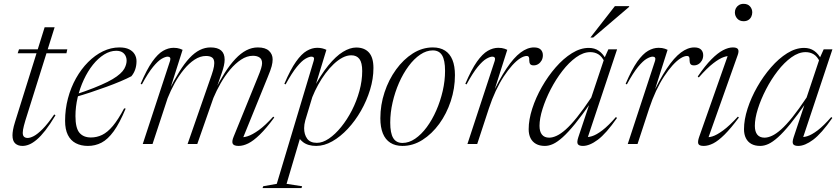

<svg xmlns="http://www.w3.org/2000/svg" viewBox="-20 -750 4372 1000"><path d="M72 -472.5 79 -493H330.5L326 -472.5ZM112 -122Q107.5 -107 104.5 -95.2Q101.5 -83.5 100 -74.5Q98.5 -65.5 98.5 -58.5Q98.5 -44 105.2 -37.8Q112 -31.5 124 -31.5Q137.5 -31.5 156.5 -41.5Q175.5 -51.5 201.8 -77.8Q228 -104 262.5 -154L269 -149.5Q240.5 -102 216.5 -71.2Q192.5 -40.5 171.5 -22.8Q150.5 -5 132.2 2.5Q114 10 97 10Q73.5 10 59.2 -3Q45 -16 45 -45.5Q45 -57 47.8 -73.5Q50.5 -90 58.5 -115.5L212.5 -608H264.5Z M585.5 -485.5Q553.5 -485.5 522.2 -466Q491 -446.5 464 -412.8Q437 -379 416.5 -335Q396 -291 384.5 -242.5Q373 -194 373 -145.5Q373 -83 393.8 -58.5Q414.5 -34 453.5 -34Q484.5 -34 512.2 -47.5Q540 -61 567.8 -94Q595.5 -127 626.5 -185.5L634.5 -184.5Q603 -108.5 572.2 -66.2Q541.5 -24 508.8 -7Q476 10 438 10Q402 10 375 -4Q348 -18 333.5 -47Q319 -76 319 -120.5Q319 -181 334 -237.8Q349 -294.5 376 -342.5Q403 -390.5 438.8 -426.5Q474.5 -462.5 516.2 -482.8Q558 -503 602 -503Q633 -503 652.5 -493.2Q672 -483.5 681.5 -467.2Q691 -451 691 -431.5Q691 -409 684.5 -389.2Q678 -369.5 664.5 -353Q643 -341.5 609 -327Q575 -312.5 534.5 -297.8Q494 -283 451.8 -269Q409.5 -255 370.5 -244L371 -257Q427 -275.5 468.5 -292Q510 -308.5 539.5 -323.2Q569 -338 588.2 -352Q607.5 -366 618.2 -379Q629 -392 633.5 -405Q642 -427 638.5 -445.2Q635 -463.5 621.8 -474.5Q608.5 -485.5 585.5 -485.5Z M1240.5 -19 1229.5 -36.5Q1244.5 -32.5 1269.2 -40.2Q1294 -48 1327.8 -72.2Q1361.5 -96.5 1403 -142.5L1408.5 -138Q1366.5 -81 1333.2 -48.8Q1300 -16.5 1273.2 -3.2Q1246.5 10 1223 10Q1197.5 10 1192 -1.8Q1186.5 -13.5 1197 -38.5L1321.5 -344.5Q1335.5 -378 1340.2 -394.5Q1345 -411 1345 -421Q1345 -441.5 1331.8 -450.5Q1318.5 -459.5 1297.5 -459.5Q1266 -459.5 1235.8 -439.5Q1205.5 -419.5 1178.2 -387Q1151 -354.5 1129 -315.8Q1107 -277 1091.5 -240L1007.5 0H957L1082 -359Q1086.5 -372.5 1089.8 -383.8Q1093 -395 1094.5 -404.5Q1096 -414 1096 -421.5Q1096 -442 1085 -450.2Q1074 -458.5 1053 -458.5Q1022.5 -458.5 993.2 -439.2Q964 -420 937.8 -388Q911.5 -356 890 -317Q868.5 -278 853 -238.5L774.5 0H723.5L866 -434Q869 -444.5 865.5 -449.8Q862 -455 853.5 -455Q841.5 -455 822.2 -444Q803 -433 777.2 -401.8Q751.5 -370.5 719 -310.5L712.5 -313.5Q744.5 -388.5 773.2 -429Q802 -469.5 829.2 -485.2Q856.5 -501 884 -501Q894 -501 902 -499.8Q910 -498.5 917 -496.2Q924 -494 931 -490.5L864.5 -281L856.5 -272Q886.5 -332.5 913.8 -376.2Q941 -420 967.2 -448Q993.5 -476 1020.5 -489.5Q1047.5 -503 1076.5 -503Q1113.5 -503 1131.8 -487Q1150 -471 1150 -439.5Q1150 -425.5 1146.2 -408.2Q1142.5 -391 1135 -370L1103 -278L1094 -269.5Q1122.5 -326.5 1150.2 -370Q1178 -413.5 1206 -443.2Q1234 -473 1263 -488Q1292 -503 1323 -503Q1362 -503 1381 -485.2Q1400 -467.5 1400 -440.5Q1400 -424.5 1395 -405.2Q1390 -386 1374 -347.5Z M1570 -123Q1567 -112 1565.5 -101.8Q1564 -91.5 1564 -82.5Q1564 -49.5 1579.8 -27.8Q1595.5 -6 1630.5 -6Q1660.5 -6 1693.2 -28.2Q1726 -50.5 1757 -88.8Q1788 -127 1812.8 -175.2Q1837.5 -223.5 1852 -276.5Q1866.5 -329.5 1866.5 -380Q1866.5 -423.5 1852 -442.8Q1837.5 -462 1809.5 -462Q1787 -462 1763.8 -449.8Q1740.5 -437.5 1718 -416.2Q1695.5 -395 1675 -367.5Q1654.5 -340 1637 -308.2Q1619.5 -276.5 1606.5 -244ZM1525 -60 1549.5 -52.5 1472.5 207.5 1553.5 220 1550.5 229.5H1347.5L1351 220L1421.5 207.5L1614 -434Q1617.5 -445.5 1614 -450.2Q1610.5 -455 1602 -455Q1590 -455 1570.8 -444Q1551.5 -433 1526 -401.8Q1500.5 -370.5 1467.5 -310.5L1461 -313.5Q1493 -388.5 1521.8 -429Q1550.5 -469.5 1577.8 -485.2Q1605 -501 1632 -501Q1647 -501 1658.2 -498.2Q1669.5 -495.5 1680 -490.5L1616 -280.5L1609.5 -283Q1650.5 -361 1690 -409.2Q1729.5 -457.5 1766.2 -480Q1803 -502.5 1835 -502.5Q1878 -502.5 1901.5 -476.5Q1925 -450.5 1925 -396Q1925 -340 1907.5 -282.8Q1890 -225.5 1860 -173Q1830 -120.5 1791.5 -79.2Q1753 -38 1710.8 -14Q1668.5 10 1627 10Q1584 10 1558 -10Q1532 -30 1525 -60Z M2234.5 -503Q2272 -503 2297.8 -486.5Q2323.5 -470 2336.5 -438Q2349.5 -406 2349.5 -358.5Q2349.5 -289.5 2327.8 -223.5Q2306 -157.5 2267.8 -105Q2229.5 -52.5 2180.2 -21.2Q2131 10 2076 10Q2039 10 2013 -6.5Q1987 -23 1974 -55.2Q1961 -87.5 1961 -134Q1961 -203.5 1982.8 -269.2Q2004.5 -335 2042.8 -387.8Q2081 -440.5 2130.2 -471.8Q2179.5 -503 2234.5 -503ZM2076.5 -5.5Q2110 -5.5 2142.2 -27.5Q2174.5 -49.5 2202.8 -87.8Q2231 -126 2252.2 -174.5Q2273.5 -223 2285.8 -276.2Q2298 -329.5 2298 -381Q2298 -436.5 2282.5 -462Q2267 -487.5 2234 -487.5Q2201 -487.5 2168.5 -465.5Q2136 -443.5 2107.8 -405.2Q2079.5 -367 2058.2 -318.5Q2037 -270 2024.8 -216.8Q2012.5 -163.5 2012.5 -111.5Q2012.5 -56.5 2028 -31Q2043.5 -5.5 2076.5 -5.5Z M2557 -434Q2560 -444.5 2556.5 -449.8Q2553 -455 2544.5 -455Q2532.5 -455 2513.2 -444Q2494 -433 2468.2 -401.8Q2442.5 -370.5 2410 -310.5L2403.5 -313.5Q2435.5 -388.5 2464.2 -429Q2493 -469.5 2520.2 -485.2Q2547.5 -501 2575 -501Q2585 -501 2593 -499.8Q2601 -498.5 2608 -496.2Q2615 -494 2622 -490.5L2544 -245H2537.5Q2580 -336.5 2618 -393.2Q2656 -450 2691.5 -476.5Q2727 -503 2761 -503Q2785 -503 2796.2 -491.8Q2807.5 -480.5 2807.5 -462.5Q2807.5 -447 2800.8 -435Q2794 -423 2783.2 -416.2Q2772.5 -409.5 2759.5 -409.5Q2746.5 -409.5 2741.5 -416.2Q2736.5 -423 2736.5 -436Q2737 -449 2733.8 -453.8Q2730.5 -458.5 2724 -458.5Q2708.5 -458.5 2689 -446Q2669.5 -433.5 2647.8 -409.5Q2626 -385.5 2604 -352Q2582 -318.5 2562.2 -276.5Q2542.5 -234.5 2526.5 -186L2465.5 0H2414.5Z M2992 -35 3053 -218H3059Q3011 -149 2974.8 -104.5Q2938.5 -60 2910.5 -35Q2882.5 -10 2860.5 0Q2838.5 10 2818 10Q2790.5 10 2771.8 -0.5Q2753 -11 2743.2 -30.5Q2733.5 -50 2733.5 -77Q2733.5 -126.5 2752 -184Q2770.5 -241.5 2802.2 -297.2Q2834 -353 2874.2 -399.2Q2914.5 -445.5 2958.8 -473Q3003 -500.5 3046.5 -500.5Q3077 -500.5 3099 -485.2Q3121 -470 3137 -439.5L3128.5 -428Q3115 -456 3096.5 -467.2Q3078 -478.5 3054.5 -478.5Q3018 -478.5 2980.5 -451.5Q2943 -424.5 2909 -380.5Q2875 -336.5 2848.2 -284.8Q2821.5 -233 2805.8 -183Q2790 -133 2790 -94.5Q2790 -64.5 2802.8 -48.8Q2815.5 -33 2840.5 -33Q2858 -33 2879.2 -42.8Q2900.5 -52.5 2926.5 -75.5Q2952.5 -98.5 2985.2 -139.2Q3018 -180 3059.5 -242L3128.5 -448.5L3148.5 -493H3194L3036 -18.5L3023.5 -37.5Q3039.5 -33.5 3062.8 -40.5Q3086 -47.5 3117.2 -71.2Q3148.5 -95 3188 -140.5L3193.5 -135.5Q3137 -54.5 3093.8 -22.2Q3050.5 10 3016 10Q2995.5 10 2989.5 0.5Q2983.5 -9 2992 -35ZM3055 -554.5 3182.5 -718H3257L3256.5 -714L3069.5 -554.5Z M3392 -434Q3395 -444.5 3391.5 -449.8Q3388 -455 3379.5 -455Q3367.5 -455 3348.2 -444Q3329 -433 3303.2 -401.8Q3277.5 -370.5 3245 -310.5L3238.5 -313.5Q3270.5 -388.5 3299.2 -429Q3328 -469.5 3355.2 -485.2Q3382.5 -501 3410 -501Q3420 -501 3428 -499.8Q3436 -498.5 3443 -496.2Q3450 -494 3457 -490.5L3379 -245H3372.5Q3415 -336.5 3453 -393.2Q3491 -450 3526.5 -476.5Q3562 -503 3596 -503Q3620 -503 3631.2 -491.8Q3642.5 -480.5 3642.5 -462.5Q3642.5 -447 3635.8 -435Q3629 -423 3618.2 -416.2Q3607.5 -409.5 3594.5 -409.5Q3581.5 -409.5 3576.5 -416.2Q3571.5 -423 3571.5 -436Q3572 -449 3568.8 -453.8Q3565.5 -458.5 3559 -458.5Q3543.5 -458.5 3524 -446Q3504.5 -433.5 3482.8 -409.5Q3461 -385.5 3439 -352Q3417 -318.5 3397.2 -276.5Q3377.5 -234.5 3361.5 -186L3300.5 0H3249.5Z M3621.5 -37 3776 -475.5 3788.5 -456.5Q3774 -461 3750.8 -453.2Q3727.5 -445.5 3695 -420.5Q3662.5 -395.5 3619.5 -346.5L3614 -351.5Q3652.5 -408 3685.2 -441Q3718 -474 3745.8 -488.5Q3773.5 -503 3797 -503Q3818 -503 3823.8 -493.5Q3829.5 -484 3822.5 -464L3664.5 -19L3652 -37.5Q3666 -32.5 3689.2 -39.2Q3712.5 -46 3746 -70.5Q3779.5 -95 3823 -142.5L3828.5 -138Q3786.5 -81.5 3753.8 -49Q3721 -16.5 3694.8 -3.2Q3668.5 10 3645.5 10Q3621 10 3617 -1.5Q3613 -13 3621.5 -37ZM3807.5 -685.5Q3807.5 -697.5 3813 -707.5Q3818.5 -717.5 3828.8 -723.8Q3839 -730 3853 -730Q3874.5 -730 3886.2 -716.8Q3898 -703.5 3898 -685.5Q3898 -673.5 3892.8 -662.8Q3887.5 -652 3877.5 -645.8Q3867.5 -639.5 3853 -639.5Q3832 -639.5 3819.8 -653.2Q3807.5 -667 3807.5 -685.5Z M4113.5 -35 4174.5 -218H4180.5Q4132.5 -149 4096.2 -104.5Q4060 -60 4032 -35Q4004 -10 3982 0Q3960 10 3939.5 10Q3912 10 3893.2 -0.5Q3874.5 -11 3864.8 -30.5Q3855 -50 3855 -77Q3855 -126.5 3873.5 -184Q3892 -241.5 3923.8 -297.2Q3955.5 -353 3995.8 -399.2Q4036 -445.5 4080.2 -473Q4124.5 -500.5 4168 -500.5Q4198.5 -500.5 4220.5 -485.2Q4242.5 -470 4258.5 -439.5L4250 -428Q4236.5 -456 4218 -467.2Q4199.5 -478.5 4176 -478.5Q4139.5 -478.5 4102 -451.5Q4064.5 -424.5 4030.5 -380.5Q3996.5 -336.5 3969.8 -284.8Q3943 -233 3927.2 -183Q3911.5 -133 3911.5 -94.5Q3911.5 -64.5 3924.2 -48.8Q3937 -33 3962 -33Q3979.5 -33 4000.8 -42.8Q4022 -52.5 4048 -75.5Q4074 -98.5 4106.8 -139.2Q4139.5 -180 4181 -242L4250 -448.5L4270 -493H4315.5L4157.5 -18.5L4145 -37.5Q4161 -33.5 4184.2 -40.5Q4207.5 -47.5 4238.8 -71.2Q4270 -95 4309.5 -140.5L4315 -135.5Q4258.5 -54.5 4215.2 -22.2Q4172 10 4137.5 10Q4117 10 4111 0.5Q4105 -9 4113.5 -35Z"/></svg>

Font: Newsreader 60pt Light
Style: Italic
Weight: 300
Italic angle: -17°
Designer: Hugues Gentile
Foundry: Production Type
Version: Version 1.003